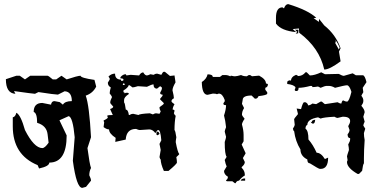

<svg xmlns="http://www.w3.org/2000/svg" viewBox="-20 -803 1818 924"><path d="M161.1 -8.3Q41.5 -57.6 41.5 -194.8V-238.3Q54.2 -240.7 58.6 -260.3Q79.6 -250.5 100.1 -177.2Q144 -90.8 183.6 -90.3Q195.8 -90.3 213.9 -116.2L209 -157.2Q204.1 -198.7 158.7 -211.9Q158.7 -259.3 142.1 -264.2Q142.1 -307.6 183.6 -307.6L225.6 -299.3Q228 -316.4 242.2 -316.4L267.6 -311.5L282.7 -299.3Q292.5 -316.4 325.7 -316.4Q325.7 -361.8 291 -363.8L258.8 -347.7Q244.6 -347.7 165 -359.9L148.4 -351.6Q141.1 -351.6 47.4 -364.7L54.2 -351.6Q8.3 -354 8.3 -421.9L58.6 -438.5H75.2L100.1 -420.9L125.5 -438.5H209Q212.9 -438.5 233.9 -420.9H250.5L275.9 -438.5L300.8 -420.9Q354 -438.5 367.7 -438.5Q367.7 -428.2 434.6 -418.5L442.9 -386.2Q427.2 -354.5 392.6 -342.8Q409.7 -295.9 418 -142.6L400.9 -90.3Q411.1 -12.7 418 5.4Q409.7 21 409.7 40.5Q418 57.1 418 66.4L394 96.2L376 101.1Q348.1 101.1 330.6 -29.3Q339.4 -137.2 339.4 -142.6Q330.6 -239.3 310.5 -244.1L266.1 -224.1L300.8 -151.4Q300.8 -20.5 217.3 -20.5Q217.3 -2.9 168 7.8Z M768.6 19.5Q753.4 -14.6 753.4 -35.6Q751 -35.6 747.6 -46.9L753.4 -81.5L747.6 -110.4L756.3 -127.9Q752.4 -177.2 741.7 -177.2H738.8L727.5 -162.6Q714.8 -180.2 698.2 -180.2L652.3 -177.2Q647 -177.2 634.8 -182.6Q588.4 -182.6 585 -131.3L534.7 -120.1L536.6 -139.6Q504.9 -160.2 504.9 -180.2Q493.2 -180.2 478.5 -191.4Q478.5 -193.8 481.4 -214.8Q478.5 -220.2 478.5 -223.1Q499 -232.9 499 -237.8Q496.1 -243.2 496.1 -246.6Q500.5 -249.5 522.9 -249.5L509.8 -278.3Q524.9 -283.2 524.9 -290Q510.7 -305.7 510.7 -307.1V-313Q510.7 -318.4 519 -335.9Q519 -338.9 507.8 -353.5Q507.8 -363.8 513.2 -382.3Q499 -389.6 499 -405.3L507.8 -419.9V-425.8L502 -434.6Q515.6 -448.7 533.7 -448.7Q533.7 -419.9 562.5 -419.9V-414.1H568.4Q574.2 -414.1 574.2 -419.9Q574.2 -425.8 559.6 -425.8V-431.6Q571.3 -445.8 585.4 -445.8L588.4 -439.9L608.9 -442.9Q613.3 -442.9 649.4 -439.9Q658.2 -454.6 669.4 -454.6Q677.7 -439.9 687 -439.9Q691.9 -439.9 704.1 -445.8L718.8 -442.9Q728 -448.7 735.8 -448.7Q737.8 -448.7 756.3 -442.9Q763.7 -457.5 768.1 -457.5H773.4Q777.8 -453.6 797.9 -437.5Q801.3 -437.5 819.8 -439.9L824.7 -406.7Q810.1 -381.8 810.1 -368.2Q816.9 -341.3 816.9 -330.1Q805.2 -324.2 805.2 -315.9Q805.2 -311 819.8 -301.3Q811 -287.1 811 -275.4Q819.8 -275.4 819.8 -269.5Q819.8 -268.1 816.9 -257.8Q821.3 -246.6 825.7 -246.6Q819.8 -217.8 819.8 -177.2Q824.2 -173.3 828.6 -142.6Q825.7 -125 825.7 -119.1Q835 -69.3 842.8 -61.5Q842.8 -59.6 828.6 -46.9Q831.5 -31.2 831.5 -21Q831.5 -14.2 791 19.5ZM580.1 -394Q580.1 -402.3 574.2 -402.3L571.3 -397V-394ZM747.6 -255.4 753.4 -266.6Q747.6 -276.4 747.6 -287.1Q768.1 -301.3 768.1 -304.2V-307.1L750.5 -324.7V-327.6L762.2 -341.8V-347.7Q750.5 -347.7 750.5 -356.4Q759.3 -370.6 759.3 -379.4Q759.3 -383.8 750.5 -388.2L735.8 -376.5Q718.8 -376.5 718.8 -397Q710.4 -397 687 -385.3Q650.4 -388.2 643.6 -388.2Q624.5 -382.3 617.7 -382.3Q603 -394 600.1 -394Q596.2 -380.4 574.2 -367.7V-359.4Q580.1 -358.4 580.1 -353.5L585.4 -356.4H594.2Q600.1 -355.5 600.1 -350.6Q577.1 -335.9 577.1 -321.8V-310.1Q581.5 -306.6 585.4 -275.4Q596.7 -275.4 600.1 -249.5H603Q612.3 -255.4 620.6 -255.4L646.5 -249.5Q651.9 -255.4 701.2 -257.8L715.8 -252.4Q725.1 -257.8 730.5 -257.8ZM738.8 -152.3Q732.9 -152.3 732.9 -157.7V-163.6Q733.9 -169.4 738.8 -169.4Q743.2 -169.4 747.6 -160.6Q747.6 -156.7 738.8 -152.3Z M1159.7 55.7V66.4H1138.2Q1141.6 55.7 1159.7 55.7ZM979 -445.3Q1003.9 -445.3 1003.9 -432.6H1038.1L1050.3 -441.9H1063Q1076.2 -441.9 1087.4 -436Q1090.8 -436 1090.8 -439L1106 -436H1112.3Q1120.1 -436 1140.1 -441.9Q1151.4 -436 1165 -436H1168L1177.2 -441.9H1183.6L1192.9 -436Q1220.2 -439 1227.1 -439Q1259.8 -421.4 1259.8 -401.9Q1265.6 -398.9 1269 -398.9V-395.5Q1269 -384.3 1256.8 -380.4V-371.1L1266.1 -358.9V-352.5Q1266.1 -345.2 1224.1 -340.3Q1219.2 -328.1 1210 -328.1H1206.5L1190.9 -343.3Q1147.9 -343.3 1147.9 -321.8L1144.5 -303.2L1153.8 -284.7V-281.2Q1144.5 -267.6 1144.5 -250Q1144.5 -247.1 1157.2 -231.4Q1144.5 -212.9 1144.5 -203.6Q1152.3 -175.8 1152.3 -153.8V-123L1143.1 -107.4L1161.6 -66.9V-64L1148.9 -42.5L1158.2 -23.4Q1158.2 -11.7 1143.1 1V4.4Q1158.2 19 1158.2 38.1V41.5Q1143.6 49.3 1130.4 66.4Q1119.1 66.4 1113.8 78.6H1110.4L1098.1 69.3H1073.7Q1067.9 69.3 1067.9 63Q1074.7 63 1077.1 47.9Q1058.1 36.6 1058.1 19.5L1070.8 -2Q1065.4 -13.2 1061.5 -33.2L1070.8 -48.3Q1061.5 -59.1 1061.5 -119.6Q1067.9 -139.6 1067.9 -144.5Q1061.5 -168 1061.5 -169.4Q1061.5 -175.3 1067.9 -190.9Q1064.5 -224.1 1058.1 -247.1Q1067.9 -277.3 1067.9 -296.9Q1055.2 -296.9 1055.2 -303.2V-306.2L1061.5 -315.4V-321.8Q1050.3 -352.5 1033.7 -352.5Q1030.3 -352.5 1024.4 -349.6Q1019 -352.5 1006.8 -352.5H1003.9Q1001 -352.5 979 -346.7Q952.1 -346.7 951.2 -408.2Q974.1 -422.9 979 -445.3Z M1450.2 -455.1H1456.1L1471.2 -439.9Q1493.2 -439.9 1525.9 -455.1L1543.9 -445.8L1610.4 -447.3Q1627.4 -438 1634.8 -438L1677.2 -450.2L1692.4 -440.9H1725.6Q1735.8 -440.9 1743.7 -407.7L1725.6 -380.4L1728.5 -359.4L1719.7 -344.2V-341.3Q1728.5 -330.1 1728.5 -319.8V-316.9Q1728.5 -306.6 1719.7 -295.9V-293Q1734.9 -275.4 1734.9 -262.7Q1728.5 -243.2 1728.5 -241.2L1734.9 -217.3Q1728.5 -204.6 1728.5 -198.7L1737.8 -183.6L1731.4 -162.6Q1731.4 -146 1734.9 -129.4Q1731.4 -80.1 1731.4 -41.5V-17.1Q1726.6 -12.2 1722.7 19L1707.5 34.2H1701.2Q1649.9 4.9 1649.9 -23.4Q1649.9 -26.4 1652.8 -32.2L1649.9 -50.8Q1649.9 -53.7 1659.2 -81.1Q1659.2 -91.8 1655.8 -107.9Q1665 -123 1665 -132.3V-138.2Q1652.8 -138.2 1652.8 -156.7Q1662.1 -167.5 1662.1 -177.7L1655.8 -195.8Q1665 -210.9 1665 -220.2Q1665 -241.2 1631.8 -241.2H1628.9Q1607.4 -235.4 1604.5 -235.4Q1599.1 -235.4 1589.4 -241.2Q1536.1 -238.3 1522.9 -232.4L1510.7 -238.3Q1459 -229.5 1459 -202.1Q1450.2 -198.7 1450.2 -183.6Q1464.4 -174.3 1464.4 -131.8Q1486.3 -106.9 1503.9 -67.9Q1524.9 -67.9 1543.5 -37.6L1559.1 -44.4Q1559.1 9.8 1522.9 9.8H1519.5Q1513.7 9.8 1471.2 -17.1Q1459 -17.1 1459 -35.6Q1425.8 -52.2 1425.8 -84Q1401.9 -122.6 1395.5 -171.9Q1392.1 -171.9 1389.6 -183.6Q1398.4 -197.8 1398.4 -202.1L1395.5 -229Q1395.5 -232.4 1413.6 -253.4V-256.3Q1413.6 -259.3 1407.7 -280.8L1428.7 -277.8Q1437.5 -311 1443.8 -311H1450.2Q1462.4 -304.7 1462.4 -295.9Q1472.2 -295.9 1483.4 -304.7L1501.5 -301.8L1522.9 -314H1528.8Q1542.5 -301.8 1543.9 -301.8L1604.5 -311Q1614.3 -304.7 1622.6 -304.7Q1626.5 -319.8 1631.8 -319.8Q1641.6 -314 1649.9 -314Q1659.7 -314 1670.9 -359.4V-362.3Q1661.1 -392.6 1649.9 -392.6Q1639.2 -392.6 1592.3 -380.4Q1576.7 -389.6 1562 -389.6H1549.8Q1544.4 -389.6 1522.9 -380.4L1510.7 -386.7Q1494.1 -383.8 1483.4 -383.8Q1483.4 -389.6 1477.5 -389.6H1474.1Q1439.5 -380.4 1417 -380.4Q1417 -365.2 1407.7 -365.2H1404.8Q1398.4 -365.2 1398.4 -371.6Q1401.9 -377 1401.9 -383.8Q1392.1 -395.5 1362.3 -398.9V-407.7Q1362.3 -414.6 1377.4 -417Q1377.4 -414.1 1380.4 -414.1Q1380.4 -433.1 1404.8 -442.9Q1413.6 -439.9 1413.6 -437Q1436 -437 1450.2 -455.1ZM1487.3 -224.6 1497.1 -227.1 1495.1 -216.8Q1492.7 -208 1486.3 -208Q1480.5 -208 1475.1 -216.8L1480.5 -215.8Q1481.4 -223.1 1487.3 -224.6Z M1367.2 -783.2Q1463.4 -753.9 1502 -717.3L1489.3 -715.3L1514.6 -697.8L1515.6 -711.9L1540.5 -680.7Q1595.7 -636.7 1619.1 -570.8L1611.3 -554.7L1619.1 -507.8Q1565.9 -468.3 1540.5 -468.3Q1517.1 -573.2 1419.9 -645.5L1418.5 -666L1388.7 -663.1L1405.3 -648.4Q1333.5 -654.8 1308.1 -689.5V-717.3Q1308.1 -767.6 1339.4 -767.6L1346.7 -762.7Q1354 -783.2 1367.2 -783.2ZM1416.5 -659.7 1415 -642.6 1402.8 -641.1 1410.2 -648.9 1399.9 -660.2ZM1591.8 -598.6 1610.8 -564.5 1614.7 -573.7Q1605.5 -597.2 1594.2 -609.9L1596.7 -598.6Z"/></svg>

Font: Truetypewriter PolyglOTT
Style: Regular
Weight: 400
Designer: Sergey Beatoff a.k.a. Sam_T
Version: Version 3.76